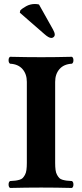

<svg xmlns="http://www.w3.org/2000/svg" viewBox="-20 -928 406 950"><path d="M252.9 -522.9V-122.1Q252.9 -101.6 254.9 -86.9Q256.8 -72.3 262.5 -62.5Q268.1 -52.7 273.4 -47.1Q278.8 -41.5 290 -38.3Q301.3 -35.2 310.3 -34.2Q319.3 -33.2 335.9 -32.2Q343.3 -27.8 343.3 -15.1Q343.3 -2.4 335.9 2Q255.9 0 184.1 0Q109.9 0 29.8 2Q22.5 -2.4 22.5 -15.1Q22.5 -27.8 29.8 -32.2Q46.4 -33.2 55.4 -34.2Q64.5 -35.2 75.7 -38.3Q86.9 -41.5 92.3 -47.1Q97.7 -52.7 103.3 -62.5Q108.9 -72.3 110.8 -86.9Q112.8 -101.6 112.8 -122.1V-522.9Q112.8 -561.5 91.3 -586.2Q69.8 -610.8 29.8 -612.8Q22.5 -617.2 22.5 -629.9Q22.5 -642.6 29.8 -647Q109.9 -645 184.1 -645Q255.9 -645 335.9 -647Q343.3 -642.6 343.3 -629.9Q343.3 -617.2 335.9 -612.8Q295.9 -610.8 274.4 -586.2Q252.9 -561.5 252.9 -522.9ZM172.9 -905.8 242.2 -782.2Q251 -766.6 251 -755.9Q251 -749.5 245.8 -744.9Q240.7 -740.2 233.9 -740.2Q221.2 -740.2 199.2 -759.8L78.1 -865.2L80.1 -876Q89.4 -886.2 109.4 -897.2Q129.4 -908.2 152.8 -908.2Q163.1 -908.2 172.9 -905.8Z"/></svg>

Font: Common Serif
Style: Bold
Weight: 700
Designer: Philipp H. Poll, Khaled Hosny
Foundry: Stefan Peev, Context Ltd.
Version: Version 1.026